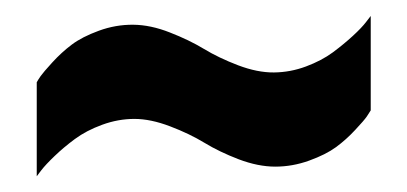

<svg xmlns="http://www.w3.org/2000/svg" viewBox="-20 -419 515 243"><path d="M32.1 -203.3 26.5 -195.9V-314.9Q28.2 -318 31.5 -322.8Q34.8 -327.5 46.3 -340.1Q57.8 -352.7 70.8 -362.5Q83.8 -372.3 105.1 -380.1Q126.4 -387.9 148.6 -387.7Q170.7 -387.5 195 -377.9Q219.4 -368.4 238.1 -357.1Q256.7 -345.8 281.3 -336.4Q305.8 -327.1 326.7 -327.3Q347.5 -327.5 367.3 -334.9Q387.1 -342.3 401.2 -352.7Q415.3 -363.2 426.6 -373.6Q437.9 -384 443.5 -391.4L449.2 -398.8V-279.3Q447.4 -276.3 444.2 -271.5Q440.9 -266.7 429.6 -254.6Q418.3 -242.4 405.3 -232.8Q392.3 -223.3 371.2 -215.7Q350.1 -208.1 328.4 -208.1Q306.7 -208.1 282.1 -217.4Q257.6 -226.8 238.7 -238.3Q219.8 -249.8 195.3 -259.1Q170.7 -268.5 150.1 -268.5Q129.5 -268.5 109.3 -261.1Q89.1 -253.7 74.7 -243Q60.4 -232.4 49.1 -221.5Q37.8 -210.7 32.1 -203.3Z"/></svg>

Font: Puralecka Narrow
Style: Bold
Weight: 700
Designer: Hector Gatti, Marcela Romero, Pablo Cosgaya and Nicolas Silva
Version: Version 1.004;PS 001.004;hotconv 1.0.70;makeotf.lib2.5.58329